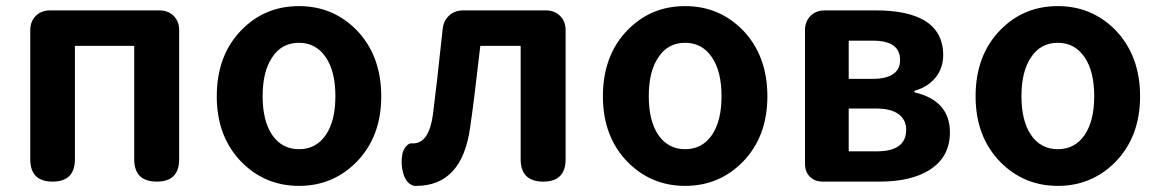

<svg xmlns="http://www.w3.org/2000/svg" viewBox="-20 -594 3793 628"><path d="M152 0Q79 0 79 -73V-495Q79 -524 97 -542Q115 -560 144 -560H322H501Q530 -560 548 -542Q566 -524 566 -495V-73Q566 0 493 0Q419 0 419 -73V-444H225V-73Q225 0 152 0Z M958 14Q848 14 771 -63Q689 -146 689 -279Q689 -414 771 -497Q847 -574 958 -574Q1068 -574 1145 -497Q1227 -413 1227 -279Q1227 -146 1145 -63Q1068 14 958 14ZM958 -106Q1014 -106 1046 -153Q1077 -199 1077 -279.5Q1077 -360 1046 -406Q1014 -454 958 -454Q901 -454 870 -406Q839 -360 839 -279.5Q839 -199 870 -153Q902 -106 958 -106Z M1335 14Q1309 8 1299 -27Q1290 -57 1296 -90Q1299 -104 1308 -115Q1318 -127 1329 -125Q1330 -125 1331 -125Q1383 -125 1396 -219Q1408 -312 1428 -500Q1431 -527 1449.5 -543.5Q1468 -560 1495 -560H1632H1765Q1794 -560 1812 -542Q1830 -524 1830 -495V-73Q1830 0 1757 0Q1683 0 1683 -73V-444H1551Q1550 -438 1549 -427Q1530 -260 1518 -179Q1492 14 1341 14Q1338 14 1335 14Z M2221 14Q2111 14 2034 -63Q1952 -146 1952 -279Q1952 -414 2034 -497Q2110 -574 2221 -574Q2331 -574 2408 -497Q2490 -413 2490 -279Q2490 -146 2408 -63Q2331 14 2221 14ZM2221 -106Q2277 -106 2309 -153Q2340 -199 2340 -279.5Q2340 -360 2309 -406Q2277 -454 2221 -454Q2164 -454 2133 -406Q2102 -360 2102 -279.5Q2102 -199 2133 -153Q2165 -106 2221 -106Z M2671 0Q2645 0 2629 -16Q2613 -32 2613 -58V-495Q2613 -524 2631 -542Q2649 -560 2678 -560H2845Q2946 -560 3002 -528Q3065 -491 3065 -414Q3065 -373 3042 -343Q3017 -310 2971 -297V-292Q3087 -265 3087 -161Q3087 -80 3020 -38Q2960 0 2857 0H2735ZM2756 -99H2848Q2944 -99 2944 -170Q2944 -201 2920 -220Q2895 -239 2845 -239H2756ZM2756 -336H2833Q2880 -336 2903 -353Q2924 -368 2924 -398Q2924 -461 2835 -461H2756Z M3440 14Q3330 14 3253 -63Q3171 -146 3171 -279Q3171 -414 3253 -497Q3329 -574 3440 -574Q3550 -574 3627 -497Q3709 -413 3709 -279Q3709 -146 3627 -63Q3550 14 3440 14ZM3440 -106Q3496 -106 3528 -153Q3559 -199 3559 -279.5Q3559 -360 3528 -406Q3496 -454 3440 -454Q3383 -454 3352 -406Q3321 -360 3321 -279.5Q3321 -199 3352 -153Q3384 -106 3440 -106Z"/></svg>

Font: GenSenRounded TW B
Style: Regular
Weight: 700
Version: Version 1.501;PS 1;hotconv 16.6.51;makeotf.lib2.5.65220